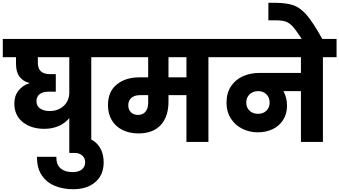

<svg xmlns="http://www.w3.org/2000/svg" viewBox="-37 -1020 2439 1380"><path d="M716 -609H619V0H461V-171Q430 -134 384 -114Q338 -94 282 -94Q188 -94 127 -142Q66 -190 66 -277Q66 -332 97 -370Q128 -408 173 -421V-424Q129 -435 103.5 -468.5Q78 -502 78 -562V-609H-17V-740H716ZM461 -609H235V-569Q235 -529 256 -508Q277 -487 325 -487H364V-361H312Q269 -361 247 -342.5Q225 -324 225 -293Q225 -258 251.5 -240Q278 -222 320 -222Q381 -222 421 -259Q461 -296 461 -356Z M708 148Q708 237 648.5 288.5Q589 340 488 340Q418 340 359 316.5Q300 293 264 241Q228 189 229 107H368Q367 163 398.5 190Q430 217 484 217Q527 217 551 198.5Q575 180 575 146Q575 117 554.5 98Q534 79 496 79H461V-43H496Q600 -43 654 7.5Q708 58 708 148Z M1559 -609H1461V0H1303V-336H1174V-289Q1174 -182 1118.5 -121.5Q1063 -61 958 -61Q893 -61 843 -86Q793 -111 766 -157Q739 -203 739 -264Q739 -362 802.5 -413Q866 -464 964 -464H1028V-609H682V-740H1559ZM1303 -609H1174V-464H1303ZM1028 -336H968Q931 -336 908 -317Q885 -298 885 -264Q885 -231 904.5 -212.5Q924 -194 955 -194Q990 -194 1009 -217.5Q1028 -241 1028 -281Z M2382 -609H2284V0H2126V-365H2000Q2026 -318 2026 -262Q2026 -201 1997.5 -157Q1969 -113 1921.5 -91Q1874 -69 1816 -69Q1756 -69 1704.5 -94.5Q1653 -120 1622 -168.5Q1591 -217 1591 -282Q1591 -351 1623 -399.5Q1655 -448 1709 -472Q1763 -496 1829 -496H2126V-609H1525V-740H2382ZM1818 -202Q1855 -202 1878 -224.5Q1901 -247 1901 -283Q1901 -319 1878 -342Q1855 -365 1818 -365Q1781 -365 1757 -342Q1733 -319 1733 -283Q1733 -247 1756.5 -224.5Q1780 -202 1818 -202Z M2135 -735Q2094 -799 2069 -827Q2044 -855 2017.5 -864.5Q1991 -874 1944 -874H1892V-1000H1941Q2025 -999 2074 -981.5Q2123 -964 2169.5 -909.5Q2216 -855 2282 -735Z"/></svg>

Font: MSTAGE
Style: Bold
Weight: 700
Designer: Ninad Kale (Devanagari), Jonny Pinhorn (Latin)
Foundry: Indian Type Foundry
Version: 4.004